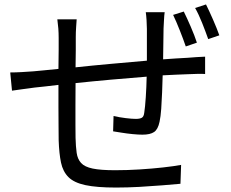

<svg xmlns="http://www.w3.org/2000/svg" viewBox="-20 -811 1040 864"><path d="M721 -756Q719 -743 718 -721.5Q717 -700 716 -683Q715 -649 715 -612.5Q715 -576 714 -544Q744 -546 772 -548Q800 -550 825 -551Q844 -553 864.5 -554Q885 -555 903 -556V-478Q891 -479 867 -478.5Q843 -478 824 -477Q802 -476 773.5 -475Q745 -474 712 -472Q711 -435 709.5 -395.5Q708 -356 705.5 -321Q703 -286 698 -263Q691 -229 673.5 -217Q656 -205 621 -205Q603 -205 577 -207.5Q551 -210 527 -214Q503 -218 489 -220L491 -289Q517 -283 545.5 -279.5Q574 -276 591 -276Q609 -276 618 -281Q627 -286 629 -303Q633 -328 636 -373.5Q639 -419 640 -466Q563 -460 479 -452.5Q395 -445 320 -437Q320 -386 319.5 -336.5Q319 -287 319.5 -249Q320 -211 320 -191Q321 -151 325 -123Q329 -95 345 -77.5Q361 -60 397 -52.5Q433 -45 498 -45Q552 -45 608 -48.5Q664 -52 713.5 -57.5Q763 -63 795 -69L792 16Q759 19 710 23Q661 27 607 30Q553 33 502 33Q415 33 364 22Q313 11 288 -14Q263 -39 254.5 -79.5Q246 -120 244 -180Q244 -202 243.5 -241.5Q243 -281 243 -330Q243 -379 243 -429Q210 -425 183 -422Q156 -419 136 -417Q113 -414 84 -410Q55 -406 34 -403L26 -485Q49 -485 76 -486.5Q103 -488 130 -490Q149 -492 178 -494.5Q207 -497 243 -501Q244 -551 244 -589Q244 -627 244 -640Q244 -663 242.5 -682.5Q241 -702 238 -724H325Q324 -708 322.5 -687.5Q321 -667 321 -644Q321 -619 321 -584Q321 -549 320 -508Q394 -516 477.5 -523.5Q561 -531 641 -538V-681Q641 -698 639.5 -720.5Q638 -743 636 -756ZM807 -759Q821 -731 838.5 -690.5Q856 -650 866 -619L816 -602Q805 -634 789 -674.5Q773 -715 759 -744ZM907 -791Q921 -763 938.5 -723Q956 -683 967 -652L917 -635Q905 -669 889.5 -708Q874 -747 858 -775Z"/></svg>

Font: Chiron Sans HK TT
Style: Regular
Weight: 400
Designer: Ryoko NISHIZUKA 西塚涼子 (kana, bopomofo & ideographs); Paul D. Hunt (Latin, Greek & Cyrillic); Sandoll Communications 산돌커뮤니
Foundry: Adobe
Version: Version 2.022;hotconv 1.0.109;makeotfexe 2.5.65596